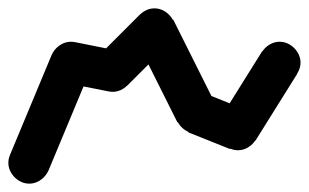

<svg xmlns="http://www.w3.org/2000/svg" viewBox="-20 -430 740 460"><path d="M0 -40Q0 -27 7 -15.5Q14 -4 25.5 3Q37 10 50 10Q63 10 74.5 3Q86 -4 93 -15.5Q100 -27 100 -40Q100 -53 93 -64.5Q86 -76 74.5 -83Q63 -90 50 -90Q37 -90 25.5 -83Q14 -76 7 -64.5Q0 -53 0 -40Z M4 -59 96 -21 196 -261 104 -299Z M100 -280Q100 -267 107 -255.5Q114 -244 125.5 -237Q137 -230 150 -230Q163 -230 174.5 -237Q186 -244 193 -255.5Q200 -267 200 -280Q200 -293 193 -304.5Q186 -316 174.5 -323Q163 -330 150 -330Q137 -330 125.5 -323Q114 -316 107 -304.5Q100 -293 100 -280Z M160 -329 140 -231 240 -211 260 -309Z M200 -260Q200 -247 207 -235.5Q214 -224 225.5 -217Q237 -210 250 -210Q263 -210 274.5 -217Q286 -224 293 -235.5Q300 -247 300 -260Q300 -273 293 -284.5Q286 -296 274.5 -303Q263 -310 250 -310Q237 -310 225.5 -303Q214 -296 207 -284.5Q200 -273 200 -260Z M215 -295 285 -225 385 -325 315 -395Z M300 -360Q300 -347 307 -335.5Q314 -324 325.5 -317Q337 -310 350 -310Q363 -310 374.5 -317Q386 -324 393 -335.5Q400 -347 400 -360Q400 -373 393 -384.5Q386 -396 374.5 -403Q363 -410 350 -410Q337 -410 325.5 -403Q314 -396 307 -384.5Q300 -373 300 -360Z M395 -383 305 -337 405 -137 495 -183Z M400 -160Q400 -147 407 -135.5Q414 -124 425.5 -117Q437 -110 450 -110Q463 -110 474.5 -117Q486 -124 493 -135.5Q500 -147 500 -160Q500 -173 493 -184.5Q486 -196 474.5 -203Q463 -210 450 -210Q437 -210 425.5 -203Q414 -196 407 -184.5Q400 -173 400 -160Z M469 -207 431 -113 531 -73 569 -167Z M500 -120Q500 -107 507 -95.5Q514 -84 525.5 -77Q537 -70 550 -70Q563 -70 574.5 -77Q586 -84 593 -95.5Q600 -107 600 -120Q600 -133 593 -144.5Q586 -156 574.5 -163Q563 -170 550 -170Q537 -170 525.5 -163Q514 -156 507 -144.5Q500 -133 500 -120Z M508 -147 592 -93 692 -253 608 -307Z M600 -280Q600 -267 607 -255.5Q614 -244 625.5 -237Q637 -230 650 -230Q663 -230 674.5 -237Q686 -244 693 -255.5Q700 -267 700 -280Q700 -293 693 -304.5Q686 -316 674.5 -323Q663 -330 650 -330Q637 -330 625.5 -323Q614 -316 607 -304.5Q600 -293 600 -280Z"/></svg>

Font: Linefont
Style: Regular
Weight: 400
Monospace: yes
Version: Version 3.002;gftools[0.9.33]